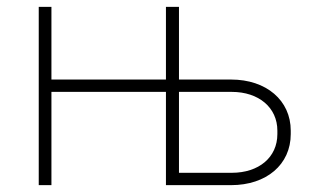

<svg xmlns="http://www.w3.org/2000/svg" viewBox="-20 -540 910 560"><path d="M93 0H130V-272H464V0H654C757 0 828 -60 828 -149V-159C828 -247 757 -308 654 -308H502V-520H464V-308H130V-520H93ZM502 -36V-272H656C735 -272 789 -226 789 -159V-149C789 -81 735 -36 656 -36Z"/></svg>

Font: Fixel Display ExtraLight
Style: Regular
Weight: 200
Designer: AlfaBravo + MacPaw
Foundry: Kyrylo Tkachov, Marchela Mozhyna, Serhii Makarenko, Maria Weinstein, Zakhar Kryvoshyya
Version: Version 1.211